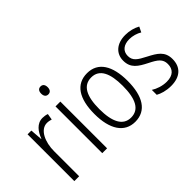

<svg xmlns="http://www.w3.org/2000/svg" viewBox="-91 -1133 1545 1545"><g transform="rotate(-45 682.0 -360.5)"><path d="M252 -541C188 -541 149 -487 128 -429H125L117 -532H74V0H129V-282C128 -391 174 -487 249 -487C266 -487 283 -483 296 -479L305 -532C289 -538 270 -541 252 -541Z M420 -731C395 -731 383 -713 383 -686C383 -658 396 -641 420 -641C444 -641 457 -658 457 -686C457 -713 445 -731 420 -731ZM447 -532H392V0H447Z M948 -267C948 -439 885 -542 760 -542C635 -542 570 -443 570 -267C570 -93 637 10 759 10C885 10 948 -93 948 -267ZM626 -267C626 -413 667 -494 760 -494C854 -494 892 -408 892 -267C892 -118 851 -38 759 -38C668 -38 626 -121 626 -267Z M1328 -136C1328 -223 1272 -255 1197 -294C1125 -331 1090 -353 1090 -408C1090 -463 1130 -495 1194 -495C1232 -495 1272 -483 1301 -465L1323 -510C1287 -530 1243 -542 1195 -542C1096 -542 1037 -487 1037 -407C1037 -322 1091 -289 1168 -250C1238 -215 1273 -191 1273 -134C1273 -75 1238 -39 1166 -39C1117 -39 1068 -56 1034 -78V-22C1064 -5 1110 10 1167 10C1271 10 1328 -44 1328 -136Z"/></g></svg>

Font: Noto Sans Myanmar Condensed Light
Style: Regular
Weight: 300
Width: 3
Designer: Monotype Design Team
Foundry: Monotype Imaging Inc.
Version: Version 2.107